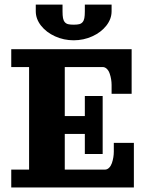

<svg xmlns="http://www.w3.org/2000/svg" viewBox="-20 -821 645 841"><path d="M136.7 -771.5V-800.8H253.9V-771.5Q253.9 -752.7 256 -741.7Q258.1 -730.7 263.8 -724Q269.5 -717.3 278.4 -715.1Q287.4 -712.9 302.7 -712.9Q318.1 -712.9 327 -715.1Q335.9 -717.3 341.7 -724Q347.4 -730.7 349.5 -741.7Q351.6 -752.7 351.6 -771.5V-800.8H468.8V-771.5Q468.8 -738 445.7 -708.6Q422.6 -679.2 384.3 -661.9Q345.9 -644.5 302.7 -644.5Q259.5 -644.5 221.2 -661.9Q182.9 -679.2 159.8 -708.6Q136.7 -738 136.7 -771.5ZM29.3 -605.5H556.6V-410.2H468.8V-449.2Q468.8 -461.2 466.7 -473.9Q464.6 -486.6 460.3 -499Q456.1 -511.5 448 -519.4Q439.9 -527.3 429.7 -527.3H263.7V-312.5H351.6V-400.4H429.7V-146.5H351.6V-234.4H263.7V-78.1H439.5Q449.7 -78.1 457.8 -86.1Q465.8 -94 470.1 -106.4Q474.4 -118.9 476.4 -131.6Q478.5 -144.3 478.5 -156.2V-195.3H566.4V0H29.3V-78.1H107.4V-527.3H29.3Z"/></svg>

Font: Orelega One
Style: Regular
Weight: 400
Version: Version 1.1 ; ttfautohint (v1.8.3)